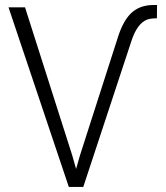

<svg xmlns="http://www.w3.org/2000/svg" viewBox="-20 -740 656 760"><path d="M266.1 -124.5 281.2 -71.3 296.4 -124.5 445.8 -589.8Q467.3 -658.7 500.5 -689.2Q533.7 -719.7 585.9 -720.2H601.6L601.1 -667.5Q576.7 -667.5 563 -662.6Q523.9 -648.4 501 -580.1L309.6 0H252.4L13.7 -710.9H79.1Z"/></svg>

Font: SteelSelectRoboto
Style: Regular
Weight: 300
Designer: Google
Version: Version 2.137; 2017